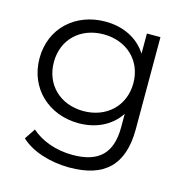

<svg xmlns="http://www.w3.org/2000/svg" viewBox="-107 -631 900 931"><g transform="rotate(15 343.0 -165.5)"><path d="M518 -526V-425C474 -494 398 -530 310 -530C160 -530 46 -427 46 -276C46 -125 160 -20 310 -20C396 -20 471 -55 515 -122V-55C515 75 454 136 321 136C240 136 164 109 114 64L78 118C133 170 227 199 323 199C497 199 586 117 586 -64V-526ZM317 -83C201 -83 118 -162 118 -276C118 -390 201 -468 317 -468C433 -468 517 -390 517 -276C517 -162 433 -83 317 -83Z"/></g></svg>

Font: Montserrat Lite
Style: Regular
Weight: 400
Designer: Julieta Ulanovsky
Foundry: Julieta Ulanovsky
Version: Version 7.200;PS 007.200;hotconv 1.0.88;makeotf.lib2.5.64775